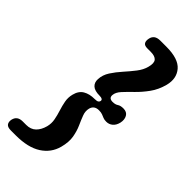

<svg xmlns="http://www.w3.org/2000/svg" viewBox="-306 -785 961 961"><g transform="rotate(45 174.0 -304.5)"><path d="M208.5 -303.5Q211 -318.5 187 -318.5Q151 -318.5 135.5 -332.8Q120 -347 121.5 -372Q123 -402.5 141.2 -430.8Q159.5 -459 183.8 -486Q208 -513 228.8 -539.8Q249.5 -566.5 256.5 -594Q265.5 -627 253.8 -641Q242 -655 212 -655H187.5Q167 -655 160.8 -665.8Q154.5 -676.5 158.5 -695Q161.5 -710.5 173 -719.5Q184.5 -728.5 207 -728.5H249Q334.5 -728.5 367 -690.2Q399.5 -652 385 -595Q373 -549.5 348.2 -515.5Q323.5 -481.5 296.5 -455.5Q269.5 -429.5 250 -408.2Q230.5 -387 229 -366.5Q227 -342.5 254 -342.5Q272.5 -342.5 283.8 -350.2Q295 -358 315.5 -358Q340.5 -358 350.5 -340Q360.5 -322 355 -297Q349.5 -274 335 -262Q320.5 -250 301.5 -250Q287.5 -250 278.8 -253.8Q270 -257.5 260.5 -261.2Q251 -265 235.5 -265Q202.5 -265 194.5 -235.5Q189 -213.5 197.8 -190.5Q206.5 -167.5 218.8 -140.2Q231 -113 236.8 -79.5Q242.5 -46 231 -2.5Q216 54 166 86.2Q116 118.5 29.5 118.5H-5Q-28.5 118.5 -36.5 107.5Q-44.5 96.5 -41 78.5Q-33.5 44.5 5 44.5H30Q61.5 44.5 80.8 25.8Q100 7 108.5 -25Q115 -50.5 110.2 -75.5Q105.5 -100.5 97.5 -125.2Q89.5 -150 84.8 -175.2Q80 -200.5 86.5 -226Q95 -260.5 119.5 -275Q144 -289.5 180.5 -289.5Q196 -289.5 201.8 -293.5Q207.5 -297.5 208.5 -303.5Z"/></g></svg>

Font: Fraunces 144pt SuperSoft
Style: Bold Italic
Weight: 700
Italic angle: -16°
Version: Version 1.000;[0bf87f6ff]